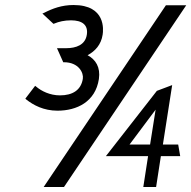

<svg xmlns="http://www.w3.org/2000/svg" viewBox="-20 -745 762 765"><path d="M81 -352 84 -349C113 -326 154 -304 209 -304C286 -304 360 -339 374 -430C381 -477 361 -508 329 -525C359 -541 383 -567 389 -607C392 -626 402 -725 273 -725C226 -725 189 -711 156 -694L149 -691L193 -650L196 -651C215 -659 237 -664 263 -664C307 -664 332 -646 326 -607C320 -566 283 -553 244 -553H207L232 -497H235C294 -497 314 -454 310 -431C303 -386 269 -365 219 -365C179 -365 145 -382 124 -400L120 -403ZM154 0H235L722 -724H641ZM402 -123H570L551 0H602L621 -123H698L690 -169H629L666 -406L605 -383ZM496 -169 600 -308 578 -169Z"/></svg>

Font: Charger Sport
Style: NrwObl
Weight: 400
Designer: Jasper
Foundry: Cannot Into Space Fonts
Version: Version 1.1